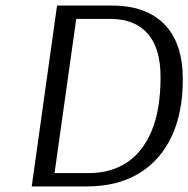

<svg xmlns="http://www.w3.org/2000/svg" viewBox="-20 -670 677 690"><path d="M185 -650H383Q505 -650 571 -582.5Q637 -515 637 -385Q637 -264 596 -178Q555 -92 478 -46Q401 0 292 0H94ZM254 -602 176 -48H300Q377 -48 434.5 -85Q492 -122 524.5 -198.5Q557 -275 557 -393Q557 -497 510.5 -549.5Q464 -602 377 -602Z"/></svg>

Font: Arsenal SC
Style: Italic
Weight: 400
Italic angle: -9.10001°
Designer: Andrij Shevchenko
Foundry: Stairsfor
Version: Version 2.001; ttfautohint (v1.8.4.7-5d5b)